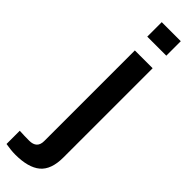

<svg xmlns="http://www.w3.org/2000/svg" viewBox="-424 -786 984 984"><g transform="rotate(45 68.0 -294.5)"><path d="M39 -695V-800H177V-695ZM-82 204V108Q-69 109 -48 109.5Q-27 110 -12 110Q44 110 44 57V-600H173V47Q173 135 127.5 173Q82 211 -12 211Q-28 211 -46.5 209Q-65 207 -82 204Z"/></g></svg>

Font: Big Shoulders Display ExtraBold
Style: Regular
Weight: 800
Designer: Patric King
Foundry: XO Type Co
Version: Version 1.000; ttfautohint (v1.8.2)